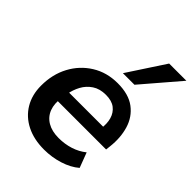

<svg xmlns="http://www.w3.org/2000/svg" viewBox="-219 -866 986 986"><g transform="rotate(45 273.5 -373.5)"><path d="M280 10Q206 10 151.5 -17.5Q97 -45 67 -95Q37 -145 37 -212Q37 -294 71.5 -358.5Q106 -423 167 -461Q228 -499 307 -499Q387 -499 434 -463.5Q481 -428 498.5 -369.5Q516 -311 508 -242L505 -216H137L147 -288H427L410 -273Q416 -313 407 -344.5Q398 -376 373.5 -395Q349 -414 306 -414Q262 -414 232 -394Q202 -374 185 -342.5Q168 -311 162 -275L157 -244Q149 -195 162.5 -159.5Q176 -124 209 -104.5Q242 -85 291 -85Q335 -85 374.5 -97.5Q414 -110 445 -135L476 -53Q441 -23 388.5 -6.5Q336 10 280 10ZM289 -554 422 -757H547L373 -554Z"/></g></svg>

Font: Nunito Sans 12pt ExtraLight 12pt
Style: Bold Italic
Weight: 700
Italic angle: -9°
Version: Version 3.101;gftools[0.9.27]